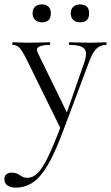

<svg xmlns="http://www.w3.org/2000/svg" viewBox="-55 -580 510 881"><path d="M431.4 -386Q434.2 -386 434.2 -380Q434.2 -374 431.4 -374Q406.2 -374 388 -357Q369.8 -340 354.2 -297.4L232 28Q196 124 162.9 179.5Q129.8 235 94.6 258Q59.4 281 15.8 281Q-5.2 281 -20.1 271.3Q-35 261.6 -35 241.6Q-35 227.2 -25.3 219.7Q-15.6 212.2 -3.8 212.2Q15.6 212.2 26 217.9Q36.4 223.6 46 229.7Q55.6 235.8 71.6 235.8Q96.4 235.8 118.8 213.3Q141.2 190.8 167 136.9Q192.8 83 227.8 -10.2L227.2 18.4L69.2 -303Q47.2 -347 34.7 -360.5Q22.2 -374 3.4 -374Q1.2 -374 1.2 -380Q1.2 -386 3.4 -386Q19.4 -386 36.7 -385Q54 -384 70 -384Q102.8 -384 127.8 -385Q152.8 -386 173.2 -386Q175.4 -386 175.4 -380Q175.4 -374 173.2 -374Q141.4 -374 124.6 -366Q107.8 -358 119.6 -335L257 -53.4L233.8 -12L332 -294.4Q347.4 -339.4 331.7 -356.7Q316 -374 263 -374Q261 -374 261 -380Q261 -386 263 -386Q287 -386 308.5 -385Q330 -384 364 -384Q385.6 -384 399.1 -385Q412.6 -386 431.4 -386ZM137.6 -477.6Q117.4 -477.6 106 -488.5Q94.6 -499.4 94.6 -519Q94.6 -538.2 106 -549Q117.4 -559.8 137.6 -559.8Q156.9 -559.8 167.7 -549Q178.4 -538.2 178.4 -519Q178.4 -477.6 137.6 -477.6ZM312.4 -477.6Q293 -477.6 281.3 -488.5Q269.6 -499.4 269.6 -519Q269.6 -538.2 281.3 -548.9Q293 -559.6 312.4 -559.6Q354 -559.6 354 -519Q354 -477.6 312.4 -477.6Z"/></svg>

Font: Cormorant Light
Style: Regular
Weight: 300
Designer: Christian Thalmann (Catharsis Fonts)
Foundry: Catharsis Fonts
Version: Version 4.000